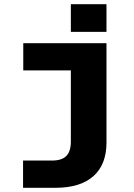

<svg xmlns="http://www.w3.org/2000/svg" viewBox="-20 -746 640 916"><path d="M90 150V20H228Q275 20 296.5 -2Q318 -24 318 -70V-410H91V-540H488V-66Q488 39 425.5 94.5Q363 150 244 150ZM318 -594V-726H488V-594Z"/></svg>

Font: Geist Mono Black
Style: Regular
Weight: 900
Monospace: yes
Designer: Basement.studio, Andrés Briganti, Mateo Zaragoza
Foundry: Basement.studio, Vercel, Andrés Briganti, Guido Ferreyra, Mateo Zaragoza
Version: Version 1.500; ttfautohint (v1.8.4.7-5d5b)